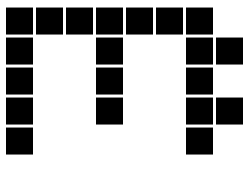

<svg xmlns="http://www.w3.org/2000/svg" viewBox="-115 -720 830 640"><g transform="rotate(90 300.0 -400.0)"><path d="M106 -795Q105 -795 105 -795Q105 -795 105 -794V-706Q105 -705 105 -705Q105 -705 106 -705H194Q195 -705 195 -705Q195 -705 195 -706V-794Q195 -795 195 -795Q195 -795 194 -795ZM306 -795Q305 -795 305 -795Q305 -795 305 -794V-706Q305 -705 305 -705Q305 -705 306 -705H394Q395 -705 395 -705Q395 -705 395 -706V-794Q395 -795 395 -795Q395 -795 394 -795ZM6 -695Q5 -695 5 -695Q5 -695 5 -694V-606Q5 -605 5 -605Q5 -605 6 -605H94Q95 -605 95 -605Q95 -605 95 -606V-694Q95 -695 95 -695Q95 -695 94 -695ZM106 -695Q105 -695 105 -695Q105 -695 105 -694V-606Q105 -605 105 -605Q105 -605 106 -605H194Q195 -605 195 -605Q195 -605 195 -606V-694Q195 -695 195 -695Q195 -695 194 -695ZM206 -695Q205 -695 205 -695Q205 -695 205 -694V-606Q205 -605 205 -605Q205 -605 206 -605H294Q295 -605 295 -605Q295 -605 295 -606V-694Q295 -695 295 -695Q295 -695 294 -695ZM306 -695Q305 -695 305 -695Q305 -695 305 -694V-606Q305 -605 305 -605Q305 -605 306 -605H394Q395 -605 395 -605Q395 -605 395 -606V-694Q395 -695 395 -695Q395 -695 394 -695ZM406 -695Q405 -695 405 -695Q405 -695 405 -694V-606Q405 -605 405 -605Q405 -605 406 -605H494Q495 -605 495 -605Q495 -605 495 -606V-694Q495 -695 495 -695Q495 -695 494 -695ZM6 -595Q5 -595 5 -595Q5 -595 5 -594V-506Q5 -505 5 -505Q5 -505 6 -505H94Q95 -505 95 -505Q95 -505 95 -506V-594Q95 -595 95 -595Q95 -595 94 -595ZM6 -495Q5 -495 5 -495Q5 -495 5 -494V-406Q5 -405 5 -405Q5 -405 6 -405H94Q95 -405 95 -405Q95 -405 95 -406V-494Q95 -495 95 -495Q95 -495 94 -495ZM6 -395Q5 -395 5 -395Q5 -395 5 -394V-306Q5 -305 5 -305Q5 -305 6 -305H94Q95 -305 95 -305Q95 -305 95 -306V-394Q95 -395 95 -395Q95 -395 94 -395ZM106 -395Q105 -395 105 -395Q105 -395 105 -394V-306Q105 -305 105 -305Q105 -305 106 -305H194Q195 -305 195 -305Q195 -305 195 -306V-394Q195 -395 195 -395Q195 -395 194 -395ZM206 -395Q205 -395 205 -395Q205 -395 205 -394V-306Q205 -305 205 -305Q205 -305 206 -305H294Q295 -305 295 -305Q295 -305 295 -306V-394Q295 -395 295 -395Q295 -395 294 -395ZM306 -395Q305 -395 305 -395Q305 -395 305 -394V-306Q305 -305 305 -305Q305 -305 306 -305H394Q395 -305 395 -305Q395 -305 395 -306V-394Q395 -395 395 -395Q395 -395 394 -395ZM6 -295Q5 -295 5 -295Q5 -295 5 -294V-206Q5 -205 5 -205Q5 -205 6 -205H94Q95 -205 95 -205Q95 -205 95 -206V-294Q95 -295 95 -295Q95 -295 94 -295ZM6 -195Q5 -195 5 -195Q5 -195 5 -194V-106Q5 -105 5 -105Q5 -105 6 -105H94Q95 -105 95 -105Q95 -105 95 -106V-194Q95 -195 95 -195Q95 -195 94 -195ZM6 -95Q5 -95 5 -95Q5 -95 5 -94V-6Q5 -5 5 -5Q5 -5 6 -5H94Q95 -5 95 -5Q95 -5 95 -6V-94Q95 -95 95 -95Q95 -95 94 -95ZM106 -95Q105 -95 105 -95Q105 -95 105 -94V-6Q105 -5 105 -5Q105 -5 106 -5H194Q195 -5 195 -5Q195 -5 195 -6V-94Q195 -95 195 -95Q195 -95 194 -95ZM206 -95Q205 -95 205 -95Q205 -95 205 -94V-6Q205 -5 205 -5Q205 -5 206 -5H294Q295 -5 295 -5Q295 -5 295 -6V-94Q295 -95 295 -95Q295 -95 294 -95ZM306 -95Q305 -95 305 -95Q305 -95 305 -94V-6Q305 -5 305 -5Q305 -5 306 -5H394Q395 -5 395 -5Q395 -5 395 -6V-94Q395 -95 395 -95Q395 -95 394 -95ZM406 -95Q405 -95 405 -95Q405 -95 405 -94V-6Q405 -5 405 -5Q405 -5 406 -5H494Q495 -5 495 -5Q495 -5 495 -6V-94Q495 -95 495 -95Q495 -95 494 -95Z"/></g></svg>

Font: Doto Black
Style: Regular
Weight: 900
Version: Version 1.000